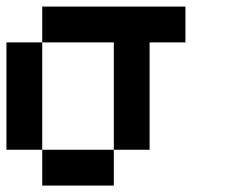

<svg xmlns="http://www.w3.org/2000/svg" viewBox="-20 -576 707 596"><path d="M111.1 -111.1H0V-444.4H111.1ZM333.3 0H111.1V-111.1H333.3ZM333.3 -444.4H111.1V-555.6H555.6V-444.4H444.4V-111.1H333.3Z"/></svg>

Font: Pixeloid Mono
Style: Regular
Weight: 400
Monospace: yes
Designer: GGBotNet
Foundry: GGBotNet
Version: 0.5